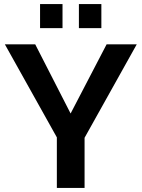

<svg xmlns="http://www.w3.org/2000/svg" viewBox="-20 -929 700 949"><path d="M4 -710H154L329 -368L507 -710H656L398 -248V0H261V-250ZM289 -790H178V-909H289ZM481 -790H370V-909H481Z"/></svg>

Font: Raleway
Style: Bold
Weight: 700
Designer: Matt McInerney, Pablo Impallari, Rodrigo Fuenzalida
Foundry: Matt McInerney, Pablo Impallari, Rodrigo Fuenzalida
Version: Version 3.000